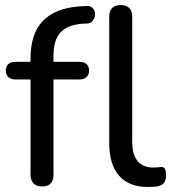

<svg xmlns="http://www.w3.org/2000/svg" viewBox="-20 -732 681 761"><path d="M147 7Q125 7 113 -5Q101 -17 101 -40V-417H41Q23 -417 13 -426.5Q3 -436 3 -452Q3 -469 13 -478Q23 -487 41 -487H126L101 -463V-500Q101 -597 148.5 -647.5Q196 -698 288 -706L319 -708Q334 -710 343 -703.5Q352 -697 355 -687Q358 -677 355.5 -666.5Q353 -656 346 -648Q339 -640 328 -639L306 -638Q246 -633 219 -602.5Q192 -572 192 -512V-472L179 -487H294Q313 -487 323 -478Q333 -469 333 -452Q333 -436 323 -426.5Q313 -417 294 -417H192V-40Q192 7 147 7ZM566 9Q491 9 452 -35.5Q413 -80 413 -164V-666Q413 -689 425 -700.5Q437 -712 458 -712Q480 -712 492 -700.5Q504 -689 504 -666V-171Q504 -119 525.5 -93.5Q547 -68 587 -68Q596 -68 603 -68.5Q610 -69 617 -70Q628 -71 633 -64Q638 -57 638 -36Q638 -17 629.5 -6.5Q621 4 602 7Q593 8 584 8.5Q575 9 566 9Z"/></svg>

Font: Nunito Medium
Style: Regular
Weight: 500
Designer: Vernon Adams
Foundry: Vernon Adams
Version: Version 3.602